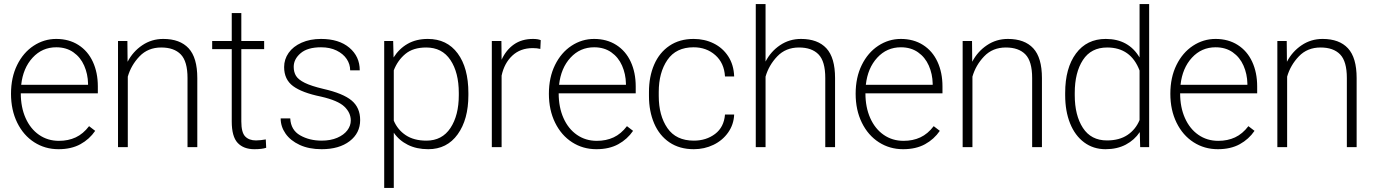

<svg xmlns="http://www.w3.org/2000/svg" viewBox="-20 -722 6743 942"><path d="M34 -262Q34 -342 64 -403Q94 -464 145 -497.5Q196 -531 256 -531Q318 -531 364.5 -501.5Q411 -472 435.5 -419Q460 -366 460 -298V-264H82Q82 -196 105.5 -143Q129 -90 171.5 -60.5Q214 -31 269 -31Q315 -31 351.5 -48Q388 -65 417 -103L447 -80Q419 -39 374.5 -14.5Q330 10 267 10Q201 10 148 -24Q95 -58 64.5 -120Q34 -182 34 -262ZM84 -306H412V-312Q411 -359 393 -400Q375 -441 340 -465.5Q305 -490 256 -490Q187 -490 140 -439Q93 -388 84 -306Z M559 -521H605L606 -419Q632 -469 678 -500Q724 -531 781 -531Q863 -531 905.5 -485Q948 -439 948 -339V0H900V-339Q900 -421 867 -455Q834 -489 771 -489Q706 -489 664.5 -445.5Q623 -402 607 -346V0H559Z M1236 -33Q1247 -33 1260 -34.5Q1273 -36 1284 -38L1286 3Q1266 10 1228 10Q1175 10 1146 -21Q1117 -52 1117 -126V-481H1021V-521H1117V-658H1164V-521H1276V-481H1164V-126Q1164 -72 1183 -52.5Q1202 -33 1236 -33Z M1555 -248Q1462 -267 1418 -299.5Q1374 -332 1374 -393Q1374 -431 1396 -462.5Q1418 -494 1459.5 -512.5Q1501 -531 1555 -531Q1643 -531 1694 -488Q1745 -445 1745 -377H1698Q1698 -407 1681 -432.5Q1664 -458 1631.5 -474Q1599 -490 1555 -490Q1489 -490 1455 -461Q1421 -432 1421 -394Q1421 -368 1432.5 -349.5Q1444 -331 1475.5 -315.5Q1507 -300 1566 -286Q1663 -264 1705 -229Q1747 -194 1747 -133Q1747 -69 1695.5 -29.5Q1644 10 1558 10Q1496 10 1450.5 -11Q1405 -32 1381 -66.5Q1357 -101 1357 -141H1404Q1407 -84 1452.5 -58Q1498 -32 1558 -32Q1602 -32 1634.5 -46Q1667 -60 1684 -82.5Q1701 -105 1701 -131Q1701 -169 1669.5 -199Q1638 -229 1555 -248Z M1865 -521H1909L1911 -440Q1938 -483 1980 -507Q2022 -531 2079 -531Q2173 -531 2225.5 -460Q2278 -389 2278 -266V-255Q2278 -136 2225.5 -63Q2173 10 2081 10Q2024 10 1981 -11.5Q1938 -33 1912 -71V200H1865ZM2071 -489Q2007 -489 1969 -457.5Q1931 -426 1912 -377V-130Q1931 -85 1971 -58.5Q2011 -32 2072 -32Q2149 -32 2190 -94Q2231 -156 2231 -255V-266Q2231 -366 2190 -427.5Q2149 -489 2071 -489Z M2393 -521H2440L2441 -429Q2463 -477 2501.5 -504Q2540 -531 2595 -531Q2619 -531 2633 -525L2631 -482Q2615 -486 2594 -486Q2533 -486 2493.5 -449Q2454 -412 2441 -351V0H2393Z M2673 -262Q2673 -342 2703 -403Q2733 -464 2784 -497.5Q2835 -531 2895 -531Q2957 -531 3003.5 -501.5Q3050 -472 3074.5 -419Q3099 -366 3099 -298V-264H2721Q2721 -196 2744.5 -143Q2768 -90 2810.5 -60.5Q2853 -31 2908 -31Q2954 -31 2990.5 -48Q3027 -65 3056 -103L3086 -80Q3058 -39 3013.5 -14.5Q2969 10 2906 10Q2840 10 2787 -24Q2734 -58 2703.5 -120Q2673 -182 2673 -262ZM2723 -306H3051V-312Q3050 -359 3032 -400Q3014 -441 2979 -465.5Q2944 -490 2895 -490Q2826 -490 2779 -439Q2732 -388 2723 -306Z M3537 -160H3582Q3580 -111 3552.5 -72Q3525 -33 3480.5 -11.5Q3436 10 3384 10Q3314 10 3264.5 -23.5Q3215 -57 3189.5 -116.5Q3164 -176 3164 -251V-271Q3164 -346 3189.5 -405Q3215 -464 3264.5 -497.5Q3314 -531 3383 -531Q3437 -531 3481.5 -509Q3526 -487 3553 -445.5Q3580 -404 3582 -347H3537Q3533 -413 3489.5 -451.5Q3446 -490 3383 -490Q3297 -490 3254.5 -428Q3212 -366 3212 -271V-251Q3212 -155 3254.5 -93.5Q3297 -32 3384 -32Q3445 -32 3488.5 -65Q3532 -98 3537 -160Z M3688 -702H3736V-420Q3762 -470 3807.5 -500.5Q3853 -531 3910 -531Q3992 -531 4034.5 -485Q4077 -439 4077 -339V0H4029V-339Q4029 -421 3996 -455Q3963 -489 3900 -489Q3835 -489 3793.5 -445.5Q3752 -402 3736 -346V0H3688Z M4178 -262Q4178 -342 4208 -403Q4238 -464 4289 -497.5Q4340 -531 4400 -531Q4462 -531 4508.5 -501.5Q4555 -472 4579.5 -419Q4604 -366 4604 -298V-264H4226Q4226 -196 4249.5 -143Q4273 -90 4315.5 -60.5Q4358 -31 4413 -31Q4459 -31 4495.5 -48Q4532 -65 4561 -103L4591 -80Q4563 -39 4518.5 -14.5Q4474 10 4411 10Q4345 10 4292 -24Q4239 -58 4208.5 -120Q4178 -182 4178 -262ZM4228 -306H4556V-312Q4555 -359 4537 -400Q4519 -441 4484 -465.5Q4449 -490 4400 -490Q4331 -490 4284 -439Q4237 -388 4228 -306Z M4703 -521H4749L4750 -419Q4776 -469 4822 -500Q4868 -531 4925 -531Q5007 -531 5049.5 -485Q5092 -439 5092 -339V0H5044V-339Q5044 -421 5011 -455Q4978 -489 4915 -489Q4850 -489 4808.5 -445.5Q4767 -402 4751 -346V0H4703Z M5405 -531Q5517 -531 5571 -440V-702H5618V0H5574L5572 -74Q5546 -35 5503.5 -12.5Q5461 10 5404 10Q5344 10 5299 -23.5Q5254 -57 5230 -117Q5206 -177 5206 -255V-266Q5206 -388 5259 -459.5Q5312 -531 5405 -531ZM5411 -33Q5472 -33 5512 -60Q5552 -87 5571 -133V-376Q5528 -489 5412 -489Q5333 -489 5293 -427.5Q5253 -366 5253 -266V-255Q5253 -156 5293 -94.5Q5333 -33 5411 -33Z M5722 -262Q5722 -342 5752 -403Q5782 -464 5833 -497.5Q5884 -531 5944 -531Q6006 -531 6052.5 -501.5Q6099 -472 6123.5 -419Q6148 -366 6148 -298V-264H5770Q5770 -196 5793.5 -143Q5817 -90 5859.5 -60.5Q5902 -31 5957 -31Q6003 -31 6039.5 -48Q6076 -65 6105 -103L6135 -80Q6107 -39 6062.5 -14.5Q6018 10 5955 10Q5889 10 5836 -24Q5783 -58 5752.5 -120Q5722 -182 5722 -262ZM5772 -306H6100V-312Q6099 -359 6081 -400Q6063 -441 6028 -465.5Q5993 -490 5944 -490Q5875 -490 5828 -439Q5781 -388 5772 -306Z M6247 -521H6293L6294 -419Q6320 -469 6366 -500Q6412 -531 6469 -531Q6551 -531 6593.5 -485Q6636 -439 6636 -339V0H6588V-339Q6588 -421 6555 -455Q6522 -489 6459 -489Q6394 -489 6352.5 -445.5Q6311 -402 6295 -346V0H6247Z"/></svg>

Font: Freesentation 2 ExtraLight
Style: Regular
Weight: 260
Designer: glyphs from Roboto by Christian Robertson / Hangul glyphs from Noto Sans CJK(Source Han Sans) by Jang Soo-young and Kang
Foundry: PT&
Version: Version 2.001